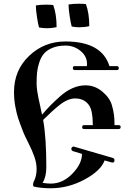

<svg xmlns="http://www.w3.org/2000/svg" viewBox="-20 -1000 727 1028"><path d="M381 -625Q370 -625 370 -635Q370 -646 379 -646H445Q446 -650 446 -657Q446 -699 411 -727.5Q376 -756 331 -756Q291 -756 261.5 -744Q232 -732 216 -713.5Q200 -695 190.5 -666.5Q181 -638 178.5 -612.5Q176 -587 176 -553Q176 -536 179 -514.5Q182 -493 185.5 -477Q189 -461 195.5 -431Q202 -401 205 -386Q231 -416 250 -435.5Q269 -455 301.5 -484Q334 -513 368.5 -528Q403 -543 436 -543H439Q488 -543 528 -509.5Q568 -476 579 -437Q593 -390 593 -341V-330H615Q626 -330 626 -320Q626 -309 615 -309H430Q420 -309 420 -319Q420 -330 430 -330H477Q477 -368 471 -400Q465 -434 441.5 -453.5Q418 -473 383 -473Q343 -473 298 -437Q261 -408 211 -358Q228 -264 228 -105Q228 -53 208 -21Q232 -17 252 -17Q316 -17 367.5 -70Q419 -123 419 -176L370 -191Q362 -194 362 -204Q362 -209 366.5 -212.5Q371 -216 376 -215L585 -154Q593 -151 593 -142Q593 -127 579 -130L540 -141Q520 -86 433 -39Q346 8 251 8Q205 8 165 0Q157 -1 157 -11Q157 -22 161 -28Q176 -57 176 -95Q176 -127 164 -161Q152 -195 131.5 -235.5Q111 -276 104 -294Q85 -343 77 -367.5Q69 -392 62 -429.5Q55 -467 55 -507Q55 -624 136 -701Q217 -778 330 -778Q525 -778 566 -646H605Q616 -646 616 -635Q616 -625 606 -625ZM172 -971Q195 -975 226 -975Q253 -975 265 -973Q283 -924 283 -855Q261 -849 230 -849Q208 -849 189 -853Q184 -869 178 -908.5Q172 -948 172 -971ZM347 -976Q370 -980 401 -980Q428 -980 440 -978Q458 -929 458 -860Q434 -854 405 -854Q383 -854 364 -858Q359 -874 353 -913.5Q347 -953 347 -976Z"/></svg>

Font: Ponomar Unicode TT
Style: Regular
Weight: 400
Designer: Vladislav V. Dorosh, Yuri A.W. Shardt, Nikita Simmons, Aleksandr Andreev
Foundry: Ponomar Project
Version: 1.1